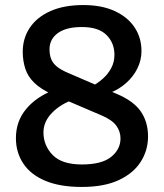

<svg xmlns="http://www.w3.org/2000/svg" viewBox="-20 -730 649 760"><path d="M304 10Q217 10 159 -14.5Q101 -39 72 -83Q43 -127 43 -183Q43 -250 83.5 -298.5Q124 -347 192 -373L274 -337Q221 -319 186.5 -284Q152 -249 152 -206Q152 -154 188.5 -116.5Q225 -79 304 -79Q383 -79 420 -109Q457 -139 457 -182Q457 -210 440 -233Q423 -256 380 -274L186 -357Q142 -377 116 -402Q90 -427 80 -458.5Q70 -490 70 -525Q70 -579 98.5 -621Q127 -663 180.5 -686.5Q234 -710 310 -710Q382 -710 433.5 -686.5Q485 -663 512.5 -622Q540 -581 540 -528Q540 -492 524 -459.5Q508 -427 480 -402Q452 -377 417 -363L343 -388Q366 -400 386.5 -418Q407 -436 420 -460Q433 -484 433 -513Q433 -560 401.5 -591.5Q370 -623 304 -623Q242 -623 209 -599Q176 -575 176 -535Q176 -513 182.5 -496.5Q189 -480 204.5 -467Q220 -454 248 -442L443 -358Q509 -330 537.5 -288.5Q566 -247 566 -190Q566 -135 537 -89.5Q508 -44 450 -17Q392 10 304 10Z"/></svg>

Font: REM Medium
Style: Regular
Weight: 400
Version: Version 1.005;gftools[0.9.28]